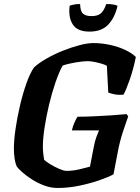

<svg xmlns="http://www.w3.org/2000/svg" viewBox="-20 -934 695 954"><path d="M266 0Q232 0 199 -12.5Q166 -25 138 -43Q110 -61 90.5 -78.5Q71 -96 63 -107Q56 -123 52.5 -146.5Q49 -170 49 -196Q49 -236 57 -292Q65 -348 79 -408Q93 -468 111 -519Q129 -570 149 -599Q174 -622 212 -643.5Q250 -665 292.5 -682Q335 -699 375 -709.5Q415 -720 444 -720Q485 -720 526.5 -711Q568 -702 602 -686Q636 -670 655 -651Q643 -591 625 -539.5Q607 -488 594 -464Q567 -461 546 -466Q525 -471 518 -474L511 -607Q501 -613 483.5 -618Q466 -623 448 -626.5Q430 -630 418 -630Q391 -630 353.5 -623.5Q316 -617 291 -608Q273 -575 255.5 -524Q238 -473 224 -414.5Q210 -356 201.5 -301Q193 -246 193 -205Q193 -190 195 -170.5Q197 -151 199 -141Q208 -131 229.5 -118Q251 -105 274 -95Q297 -85 310 -85Q342 -85 374 -92.5Q406 -100 427 -106L446 -204Q451 -232 459 -253.5Q467 -275 472 -286H337Q342 -307 349.5 -324Q357 -341 365 -354Q399 -354 445 -356Q491 -358 535 -361Q579 -364 609 -367L617 -356Q609 -334 591.5 -281.5Q574 -229 563 -167L544 -68Q521 -55 475.5 -39Q430 -23 375 -11.5Q320 0 266 0ZM425 -777Q365 -777 342 -812Q319 -847 326 -905Q331 -908 345.5 -911Q360 -914 378 -914Q379 -878 392.5 -866Q406 -854 435 -854Q464 -854 480 -866.5Q496 -879 508 -914Q533 -914 546 -911Q559 -908 564 -905Q551 -847 518 -812Q485 -777 425 -777Z"/></svg>

Font: Texturina 72pt 72pt ExtraBold
Style: Italic
Weight: 800
Italic angle: -11°
Designer: Guillermo Torres Carreño
Foundry: Omnibus-Type
Version: Version 1.002; ttfautohint (v1.8.3)